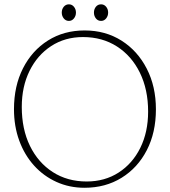

<svg xmlns="http://www.w3.org/2000/svg" viewBox="-20 -852 784 886"><path d="M370.5 -711.5Q466.5 -711.5 540.8 -664.5Q615 -617.5 657.2 -535.2Q699.5 -453 699.5 -347.5Q699.5 -240.5 657.5 -159Q615.5 -77.5 541 -31.5Q466.5 14.5 370 14.5Q300 14.5 240.5 -12.5Q181 -39.5 137 -88.2Q93 -137 68.8 -203.2Q44.5 -269.5 44.5 -348Q44.5 -455 86.2 -537Q128 -619 201.5 -665.2Q275 -711.5 370.5 -711.5ZM663.5 -337Q663.5 -439 625.5 -516.5Q587.5 -594 519.8 -637.5Q452 -681 363 -681Q280 -681 216.2 -639.5Q152.5 -598 116.5 -525.2Q80.5 -452.5 80.5 -358.5Q80.5 -256 118.2 -178.8Q156 -101.5 223.5 -58Q291 -14.5 380 -14.5Q463.5 -14.5 527.5 -55.8Q591.5 -97 627.5 -169.8Q663.5 -242.5 663.5 -337ZM298 -755.5Q283.5 -755.5 274.2 -767Q265 -778.5 265 -794Q265 -809.5 274.2 -820.8Q283.5 -832 298 -832Q312 -832 321.2 -820.8Q330.5 -809.5 330.5 -794Q330.5 -778.5 321.2 -767Q312 -755.5 298 -755.5ZM446.5 -755.5Q431.5 -755.5 422.5 -767Q413.5 -778.5 413.5 -794Q413.5 -809.5 422.5 -820.8Q431.5 -832 446.5 -832Q460.5 -832 469.8 -820.8Q479 -809.5 479 -794Q479 -778.5 469.8 -767Q460.5 -755.5 446.5 -755.5Z"/></svg>

Font: Fraunces 72pt S100 Thin
Style: Regular
Weight: 100
Version: Version 1.000; ttfautohint (v1.8.3)